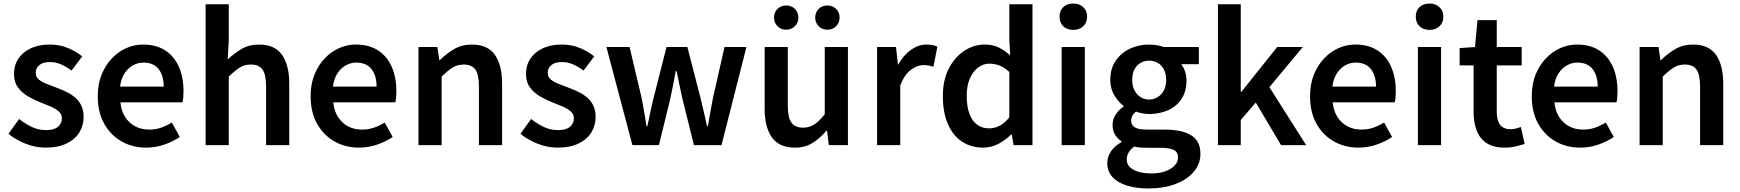

<svg xmlns="http://www.w3.org/2000/svg" viewBox="-20 -821 9843 1086"><path d="M238 14Q181 14 125 -8Q69 -30 28 -64L88 -148Q125 -119 162 -102Q199 -85 241 -85Q286 -85 308 -104Q330 -123 330 -152Q330 -175 312.5 -190.5Q295 -206 267.5 -218Q240 -230 211 -241Q175 -255 140 -275Q105 -295 82 -326Q59 -357 59 -403Q59 -451 83.5 -488.5Q108 -526 153.5 -547.5Q199 -569 261 -569Q319 -569 365.5 -549Q412 -529 445 -502L385 -422Q356 -443 326 -456.5Q296 -470 264 -470Q222 -470 202 -452.5Q182 -435 182 -409Q182 -387 197.5 -373Q213 -359 239 -348.5Q265 -338 295 -327Q324 -316 352 -303Q380 -290 403 -271Q426 -252 439.5 -225Q453 -198 453 -159Q453 -111 428.5 -71.5Q404 -32 356 -9Q308 14 238 14Z M807 14Q730 14 668 -21Q606 -56 569.5 -121Q533 -186 533 -277Q533 -345 554.5 -398.5Q576 -452 612.5 -490.5Q649 -529 694.5 -549Q740 -569 789 -569Q864 -569 915 -535.5Q966 -502 992 -442.5Q1018 -383 1018 -305Q1018 -286 1016.5 -269.5Q1015 -253 1012 -242H661Q666 -193 688 -159Q710 -125 744.5 -106.5Q779 -88 824 -88Q859 -88 890 -98.5Q921 -109 952 -128L997 -46Q958 -20 909 -3Q860 14 807 14ZM659 -331H906Q906 -394 877 -430.5Q848 -467 791 -467Q760 -467 732 -451.5Q704 -436 684.5 -406Q665 -376 659 -331Z M1143 0V-797H1274V-591L1268 -485Q1303 -518 1345.5 -543.5Q1388 -569 1445 -569Q1534 -569 1575 -511Q1616 -453 1616 -348V0H1485V-331Q1485 -400 1464.5 -428Q1444 -456 1399 -456Q1363 -456 1335.5 -438.5Q1308 -421 1274 -388V0Z M2011 14Q1934 14 1872 -21Q1810 -56 1773.5 -121Q1737 -186 1737 -277Q1737 -345 1758.5 -398.5Q1780 -452 1816.5 -490.5Q1853 -529 1898.5 -549Q1944 -569 1993 -569Q2068 -569 2119 -535.5Q2170 -502 2196 -442.5Q2222 -383 2222 -305Q2222 -286 2220.5 -269.5Q2219 -253 2216 -242H1865Q1870 -193 1892 -159Q1914 -125 1948.5 -106.5Q1983 -88 2028 -88Q2063 -88 2094 -98.5Q2125 -109 2156 -128L2201 -46Q2162 -20 2113 -3Q2064 14 2011 14ZM1863 -331H2110Q2110 -394 2081 -430.5Q2052 -467 1995 -467Q1964 -467 1936 -451.5Q1908 -436 1888.5 -406Q1869 -376 1863 -331Z M2347 0V-555H2454L2465 -480H2467Q2504 -517 2548 -543Q2592 -569 2649 -569Q2738 -569 2779 -511Q2820 -453 2820 -348V0H2689V-331Q2689 -400 2668.5 -428Q2648 -456 2603 -456Q2567 -456 2539.5 -438.5Q2512 -421 2478 -388V0Z M3134 14Q3077 14 3021 -8Q2965 -30 2924 -64L2984 -148Q3021 -119 3058 -102Q3095 -85 3137 -85Q3182 -85 3204 -104Q3226 -123 3226 -152Q3226 -175 3208.5 -190.5Q3191 -206 3163.5 -218Q3136 -230 3107 -241Q3071 -255 3036 -275Q3001 -295 2978 -326Q2955 -357 2955 -403Q2955 -451 2979.5 -488.5Q3004 -526 3049.5 -547.5Q3095 -569 3157 -569Q3215 -569 3261.5 -549Q3308 -529 3341 -502L3281 -422Q3252 -443 3222 -456.5Q3192 -470 3160 -470Q3118 -470 3098 -452.5Q3078 -435 3078 -409Q3078 -387 3093.5 -373Q3109 -359 3135 -348.5Q3161 -338 3191 -327Q3220 -316 3248 -303Q3276 -290 3299 -271Q3322 -252 3335.5 -225Q3349 -198 3349 -159Q3349 -111 3324.5 -71.5Q3300 -32 3252 -9Q3204 14 3134 14Z M3557 0 3410 -555H3541L3609 -268Q3617 -227 3623.5 -188Q3630 -149 3637 -108H3642Q3651 -149 3659 -188.5Q3667 -228 3677 -268L3750 -555H3868L3942 -268Q3952 -227 3961 -188Q3970 -149 3979 -108H3984Q3991 -149 3998 -188Q4005 -227 4013 -268L4078 -555H4202L4061 0H3905L3841 -258Q3832 -297 3824 -336.5Q3816 -376 3807 -419H3802Q3794 -376 3786.5 -336.5Q3779 -297 3770 -257L3707 0Z M4477 14Q4387 14 4346 -44Q4305 -102 4305 -207V-555H4436V-223Q4436 -156 4456.5 -127.5Q4477 -99 4522 -99Q4558 -99 4586 -117Q4614 -135 4645 -175V-555H4776V0H4668L4658 -82H4655Q4618 -39 4576 -12.5Q4534 14 4477 14ZM4427 -653Q4397 -653 4377.5 -673Q4358 -693 4358 -721Q4358 -751 4377.5 -770.5Q4397 -790 4427 -790Q4457 -790 4476.5 -770.5Q4496 -751 4496 -721Q4496 -693 4476.5 -673Q4457 -653 4427 -653ZM4660 -653Q4630 -653 4610.5 -673Q4591 -693 4591 -721Q4591 -751 4610.5 -770.5Q4630 -790 4660 -790Q4690 -790 4709.5 -770.5Q4729 -751 4729 -721Q4729 -693 4709.5 -673Q4690 -653 4660 -653Z M4941 0V-555H5048L5059 -456H5061Q5091 -510 5133 -539.5Q5175 -569 5219 -569Q5241 -569 5255.5 -566Q5270 -563 5282 -557L5260 -444Q5245 -448 5232.5 -450.5Q5220 -453 5202 -453Q5170 -453 5133.5 -427Q5097 -401 5072 -338V0Z M5541 14Q5472 14 5420.5 -20.5Q5369 -55 5341 -120.5Q5313 -186 5313 -277Q5313 -368 5346.5 -433Q5380 -498 5434 -533.5Q5488 -569 5549 -569Q5596 -569 5629 -552.5Q5662 -536 5694 -508L5689 -597V-797H5820V0H5713L5703 -60H5699Q5668 -29 5627.5 -7.5Q5587 14 5541 14ZM5574 -95Q5606 -95 5634 -109.5Q5662 -124 5689 -157V-414Q5661 -440 5633 -450.5Q5605 -461 5576 -461Q5542 -461 5513 -439.5Q5484 -418 5466 -377.5Q5448 -337 5448 -279Q5448 -219 5463 -178Q5478 -137 5506.5 -116Q5535 -95 5574 -95Z M5985 0V-555H6116V0ZM6051 -652Q6015 -652 5994 -672.5Q5973 -693 5973 -727Q5973 -760 5994 -780.5Q6015 -801 6051 -801Q6085 -801 6107 -780.5Q6129 -760 6129 -727Q6129 -693 6107 -672.5Q6085 -652 6051 -652Z M6474 245Q6408 245 6355.5 229Q6303 213 6273 181Q6243 149 6243 101Q6243 66 6263.5 35.5Q6284 5 6323 -17V-22Q6302 -36 6287.5 -58.5Q6273 -81 6273 -115Q6273 -147 6291.5 -174.5Q6310 -202 6335 -218V-222Q6306 -244 6283 -282Q6260 -320 6260 -369Q6260 -433 6291 -478Q6322 -523 6372 -546Q6422 -569 6479 -569Q6504 -569 6525 -565Q6546 -561 6562 -555H6761V-458H6661Q6674 -442 6682.5 -418Q6691 -394 6691 -365Q6691 -304 6663 -261.5Q6635 -219 6586.5 -197.5Q6538 -176 6479 -176Q6463 -176 6443.5 -179.5Q6424 -183 6405 -190Q6393 -180 6385.5 -168Q6378 -156 6378 -137Q6378 -115 6397.5 -101.5Q6417 -88 6468 -88H6567Q6666 -88 6718 -55.5Q6770 -23 6770 49Q6770 104 6734 148.5Q6698 193 6631 219Q6564 245 6474 245ZM6479 -258Q6506 -258 6528 -271.5Q6550 -285 6563 -309.5Q6576 -334 6576 -369Q6576 -404 6563 -428.5Q6550 -453 6528.5 -465.5Q6507 -478 6479 -478Q6453 -478 6431.5 -465.5Q6410 -453 6397 -429Q6384 -405 6384 -369Q6384 -334 6397 -309.5Q6410 -285 6431.5 -271.5Q6453 -258 6479 -258ZM6493 160Q6539 160 6572.5 147.5Q6606 135 6624.5 115Q6643 95 6643 71Q6643 38 6618 26.5Q6593 15 6546 15H6470Q6448 15 6429.5 13.5Q6411 12 6395 8Q6373 24 6363 43Q6353 62 6353 81Q6353 118 6391 139Q6429 160 6493 160Z M6869 0V-797H6998V-302H7002L7204 -555H7349L7160 -328L7368 0H7226L7083 -241L6998 -142V0Z M7664 14Q7587 14 7525 -21Q7463 -56 7426.5 -121Q7390 -186 7390 -277Q7390 -345 7411.5 -398.5Q7433 -452 7469.5 -490.5Q7506 -529 7551.5 -549Q7597 -569 7646 -569Q7721 -569 7772 -535.5Q7823 -502 7849 -442.5Q7875 -383 7875 -305Q7875 -286 7873.5 -269.5Q7872 -253 7869 -242H7518Q7523 -193 7545 -159Q7567 -125 7601.5 -106.5Q7636 -88 7681 -88Q7716 -88 7747 -98.5Q7778 -109 7809 -128L7854 -46Q7815 -20 7766 -3Q7717 14 7664 14ZM7516 -331H7763Q7763 -394 7734 -430.5Q7705 -467 7648 -467Q7617 -467 7589 -451.5Q7561 -436 7541.5 -406Q7522 -376 7516 -331Z M8000 0V-555H8131V0ZM8066 -652Q8030 -652 8009 -672.5Q7988 -693 7988 -727Q7988 -760 8009 -780.5Q8030 -801 8066 -801Q8100 -801 8122 -780.5Q8144 -760 8144 -727Q8144 -693 8122 -672.5Q8100 -652 8066 -652Z M8491 14Q8427 14 8388.5 -11.5Q8350 -37 8332.5 -82.5Q8315 -128 8315 -188V-451H8236V-549L8323 -555L8337 -707H8446V-555H8587V-451H8446V-187Q8446 -139 8465.5 -114.5Q8485 -90 8525 -90Q8539 -90 8554.5 -94Q8570 -98 8582 -103L8604 -7Q8582 0 8553.5 7Q8525 14 8491 14Z M8918 14Q8841 14 8779 -21Q8717 -56 8680.5 -121Q8644 -186 8644 -277Q8644 -345 8665.5 -398.5Q8687 -452 8723.5 -490.5Q8760 -529 8805.5 -549Q8851 -569 8900 -569Q8975 -569 9026 -535.5Q9077 -502 9103 -442.5Q9129 -383 9129 -305Q9129 -286 9127.5 -269.5Q9126 -253 9123 -242H8772Q8777 -193 8799 -159Q8821 -125 8855.5 -106.5Q8890 -88 8935 -88Q8970 -88 9001 -98.5Q9032 -109 9063 -128L9108 -46Q9069 -20 9020 -3Q8971 14 8918 14ZM8770 -331H9017Q9017 -394 8988 -430.5Q8959 -467 8902 -467Q8871 -467 8843 -451.5Q8815 -436 8795.5 -406Q8776 -376 8770 -331Z M9254 0V-555H9361L9372 -480H9374Q9411 -517 9455 -543Q9499 -569 9556 -569Q9645 -569 9686 -511Q9727 -453 9727 -348V0H9596V-331Q9596 -400 9575.5 -428Q9555 -456 9510 -456Q9474 -456 9446.5 -438.5Q9419 -421 9385 -388V0Z"/></svg>

Font: Noto Sans HK SemiBold
Style: Regular
Weight: 600
Version: Version 2.004-H2;hotconv 1.0.118;makeotfexe 2.5.65603